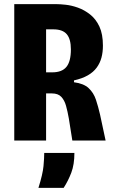

<svg xmlns="http://www.w3.org/2000/svg" viewBox="-20 -680 549 929"><path d="M49 0V-660H253Q270 -660 298 -657Q326 -654 357 -643Q388 -632 416 -610Q444 -588 461 -551.5Q478 -515 478 -459Q478 -428 471 -401.5Q464 -375 448 -353Q432 -331 405 -315.5Q378 -300 338 -291V-282Q385 -276 409 -253.5Q433 -231 444 -198Q455 -165 464 -126L491 0H330L313 -107Q307 -141 299.5 -168Q292 -195 276.5 -211.5Q261 -228 231 -228H203V0ZM203 -330H233Q280 -330 301.5 -356.5Q323 -383 323 -441Q323 -491 303 -514.5Q283 -538 238 -538H203ZM166 229Q187 162 190.5 123.5Q194 85 194 60H340Q340 116 325 155.5Q310 195 288 229Z"/></svg>

Font: Bricolage Grotesque 24pt Condensed ExtraBold
Style: Regular
Weight: 800
Width: 3
Designer: Mathieu Triay
Foundry: Atelier Triay
Version: Version 1.001;gftools[0.9.33.dev8+g029e19f]